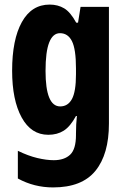

<svg xmlns="http://www.w3.org/2000/svg" viewBox="-20 -579 551 839"><path d="M197 -559Q233 -559 260.5 -542.5Q288 -526 313 -480H321L332 -549H456V-39Q456 95 397 167.5Q338 240 212 240Q129 240 58 201V80Q103 102 143 111.5Q183 121 215 121Q261 121 286.5 97Q312 73 312 11V5Q312 -36 316 -72H312Q287 -26 258.5 -8Q230 10 191 10Q116 10 74.5 -66Q33 -142 33 -270Q33 -406 75.5 -482.5Q118 -559 197 -559ZM242 -434Q211 -434 195 -393.5Q179 -353 179 -269Q179 -114 243 -114Q277 -114 294.5 -146.5Q312 -179 312 -254V-280Q312 -364 294.5 -399Q277 -434 242 -434Z"/></svg>

Font: Noto Sans Malayalam ExtraCondensed ExtraBold
Style: Regular
Weight: 800
Width: 2
Designer: Jelle Bosma - Monotype Design Team
Foundry: Monotype Imaging Inc.
Version: Version 2.104; ttfautohint (v1.8.4.7-5d5b)